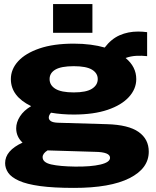

<svg xmlns="http://www.w3.org/2000/svg" viewBox="-20 -740 761 937"><path d="M341 177Q241 177 175.5 168Q110 159 72.5 142Q35 125 20 103Q5 81 5 56Q5 -5 90 -44Q59 -73 59 -114Q59 -143 77.5 -172Q96 -201 132 -222Q33 -270 33 -354Q33 -402 68.5 -441Q104 -480 172.5 -503.5Q241 -527 340 -527Q384 -527 422 -522Q460 -517 491 -508Q523 -550 564 -568Q605 -586 654 -586Q676 -586 698 -583V-466Q671 -469 644.5 -467.5Q618 -466 593 -457Q645 -414 645 -354Q645 -306 609 -266.5Q573 -227 505 -204Q437 -181 340 -181Q281 -181 229 -190Q218 -178 218 -166Q218 -156 228 -149Q238 -142 263 -141L502 -134Q607 -131 656.5 -96Q706 -61 706 0Q706 82 612 129.5Q518 177 341 177ZM340 -289Q401 -289 429 -307Q457 -325 457 -354Q457 -383 429 -400Q401 -417 340 -417Q279 -417 250.5 -400.5Q222 -384 222 -354Q222 -324 250.5 -306.5Q279 -289 340 -289ZM346 73Q423 74 470 63Q517 52 517 30Q517 2 444 1L212 -6Q188 9 188 27Q188 53 230 62.5Q272 72 346 73ZM239 -580V-720H431V-580Z"/></svg>

Font: Special Gothic Expanded One
Style: Regular
Weight: 400
Designer: Alistair McCready
Foundry: Monolith
Version: Version 1.010; ttfautohint (v1.8.4.7-5d5b)